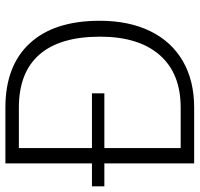

<svg xmlns="http://www.w3.org/2000/svg" viewBox="-34 -706 740 712"><g transform="rotate(-90 336.0 -350.0)"><path d="M615 -350Q615 -242 576.5 -163Q538 -84 465.5 -42Q393 0 293 0H86V-333H1V-379H86V-700H293Q448 -700 531.5 -609.5Q615 -519 615 -350ZM556 -349Q556 -498 489.5 -574Q423 -650 293 -650H143V-379H346V-333H143V-50H293Q420 -50 488 -128Q556 -206 556 -349Z"/></g></svg>

Font: Krub Light
Style: Regular
Weight: 300
Designer: Ekaluck Peanpanawate
Foundry: Cadson Demak Co.,Ltd.
Version: Version 1.000; ttfautohint (v1.6)